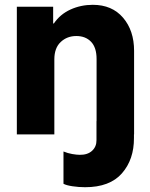

<svg xmlns="http://www.w3.org/2000/svg" viewBox="-20 -553 617 790"><path d="M49.3 0V-525.4H198.7V-456.5H201.7Q227.1 -494.1 269.8 -513.7Q312.5 -533.2 361.8 -533.2Q440.9 -533.2 486.3 -480.2Q531.7 -427.2 531.7 -343.8V0H531.2V14.6Q531.7 103 481.7 160.2Q431.6 217.3 330.1 217.3Q304.2 217.3 278.3 213.4Q252.4 209.5 241.2 203.1V70.3Q258.8 77.6 277.3 80.8Q295.9 84 308.1 84Q340.3 84.5 358.9 67.4Q377.4 50.3 377 23.4V-54.7H377.4V-310.1Q377.4 -357.4 354.7 -381.1Q332 -404.8 293.9 -404.8Q255.9 -404.8 229.7 -380.1Q203.6 -355.5 203.6 -308.6V0Z"/></svg>

Font: Reddit Sans ExtraBold
Style: Regular
Weight: 800
Designer: Stephen Hutchings
Foundry: Reddit
Version: Version 1.014; ttfautohint (v1.8.4.7-5d5b)